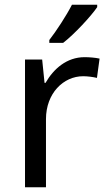

<svg xmlns="http://www.w3.org/2000/svg" viewBox="-20 -786 453 806"><path d="M388 -756V-766H282C259 -721 216 -655 187 -618V-606H245C292 -642 363 -719 388 -756ZM335 -546C260 -546 205 -497 171 -438H167L157 -536H85V0H173V-286C173 -394 246 -466 329 -466C347 -466 370 -463 387 -459L398 -540C380 -544 355 -546 335 -546Z"/></svg>

Font: Noto Sans Cuneiform
Style: Regular
Weight: 400
Designer: Monotype Design Team
Foundry: Monotype Imaging Inc.
Version: Version 2.001